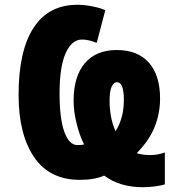

<svg xmlns="http://www.w3.org/2000/svg" viewBox="-20 -745 737 806"><path d="M652 -331Q652 -270 629.5 -213Q607 -156 554 -102Q565 -98 581 -96Q597 -94 610 -94Q642 -94 672 -105V29Q662 33 633.5 37Q605 41 580 41Q483 41 417 -8Q378 10 315 10Q188 10 123 -85.5Q58 -181 58 -347Q58 -532 121 -628.5Q184 -725 305 -725Q334 -725 369 -718Q404 -711 422 -702L386 -565Q352 -579 324 -579Q281 -579 255.5 -521.5Q230 -464 230 -353Q230 -248 250 -192Q270 -136 305 -136Q326 -136 333 -139Q314 -176 301.5 -226.5Q289 -277 289 -322Q289 -424 336 -479.5Q383 -535 470 -535Q558 -535 605 -482Q652 -429 652 -331ZM500 -326Q500 -400 471 -400Q458 -400 449 -382Q440 -364 440 -322Q440 -291 445.5 -258.5Q451 -226 465 -194Q500 -249 500 -326Z"/></svg>

Font: Noto Sans ExtraCondensed Black
Style: Regular
Weight: 900
Width: 2
Designer: Monotype Design Team
Foundry: Monotype Imaging Inc.
Version: Version 2.013; ttfautohint (v1.8.4.7-5d5b)